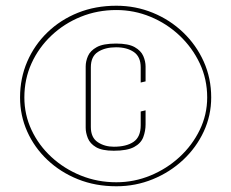

<svg xmlns="http://www.w3.org/2000/svg" viewBox="-20 -647 807 670"><path d="M386 3Q313 3 252 -21.5Q191 -46 145.5 -89Q100 -132 75 -188Q50 -244 50 -307Q50 -374 75 -432Q100 -490 145.5 -534Q191 -578 252 -602.5Q313 -627 386 -627Q453 -627 513 -602.5Q573 -578 619 -534Q665 -490 691 -432Q717 -374 717 -307Q717 -244 691 -188Q665 -132 619 -89Q573 -46 513 -21.5Q453 3 386 3ZM386 -11Q448 -11 505 -34.5Q562 -58 606.5 -99Q651 -140 677 -193.5Q703 -247 703 -307Q703 -371 677 -426Q651 -481 606.5 -523Q562 -565 505 -588.5Q448 -612 386 -612Q320 -612 262 -588.5Q204 -565 159.5 -523Q115 -481 90 -426Q65 -371 65 -307Q65 -247 90 -193.5Q115 -140 159.5 -99Q204 -58 262 -34.5Q320 -11 386 -11ZM377 -121Q336 -121 315 -133.5Q294 -146 286.5 -165Q279 -184 279 -201V-415Q279 -433 287 -451.5Q295 -470 317.5 -482.5Q340 -495 385 -495Q428 -495 450 -482.5Q472 -470 480 -451.5Q488 -433 488 -415V-363L471 -359V-412Q471 -449 447 -465.5Q423 -482 385 -482Q347 -482 322 -466Q297 -450 297 -412V-204Q297 -167 321 -151Q345 -135 377 -135Q421 -135 446 -152Q471 -169 471 -210V-258L488 -262V-213Q488 -190 480 -168.5Q472 -147 448 -134Q424 -121 377 -121Z"/></svg>

Font: Smooch Sans Thin
Style: Regular
Weight: 100
Designer: Robert E. Leuschke
Foundry: Robert E. Leuschke
Version: Version 1.010